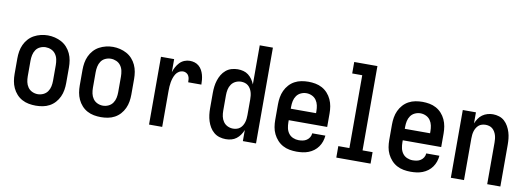

<svg xmlns="http://www.w3.org/2000/svg" viewBox="-58 -1089 3991 1451"><g transform="rotate(10 1937.5 -363.5)"><path d="M250 8Q223 8 196 3Q169 -2 145 -15Q121 -28 102.5 -48.5Q84 -69 72.5 -94Q61 -119 56.5 -146Q52 -173 52 -200V-320Q52 -347 56.5 -374Q61 -401 72.5 -426Q84 -451 102.5 -471.5Q121 -492 145 -505Q169 -518 196 -524.5Q223 -531 250 -531Q277 -531 304 -524.5Q331 -518 355 -505Q379 -492 397.5 -471.5Q416 -451 427.5 -426Q439 -401 443.5 -374Q448 -347 448 -320V-200Q448 -173 443.5 -146Q439 -119 427.5 -94Q416 -69 397.5 -48.5Q379 -28 355 -15Q331 -2 304 3Q277 8 250 8ZM250 -80Q272 -80 292.5 -89.5Q313 -99 325.5 -117Q338 -135 342.5 -156.5Q347 -178 347 -200V-320Q347 -342 342.5 -364Q338 -386 325 -404Q312 -422 291.5 -431Q271 -440 249 -440Q227 -440 206.5 -430.5Q186 -421 174 -403Q162 -385 157.5 -363.5Q153 -342 153 -320V-200Q153 -178 157.5 -156.5Q162 -135 174.5 -117Q187 -99 207.5 -89.5Q228 -80 250 -80Z M750 8Q723 8 696 3Q669 -2 645 -15Q621 -28 602.5 -48.5Q584 -69 572.5 -94Q561 -119 556.5 -146Q552 -173 552 -200V-320Q552 -347 556.5 -374Q561 -401 572.5 -426Q584 -451 602.5 -471.5Q621 -492 645 -505Q669 -518 696 -524.5Q723 -531 750 -531Q777 -531 804 -524.5Q831 -518 855 -505Q879 -492 897.5 -471.5Q916 -451 927.5 -426Q939 -401 943.5 -374Q948 -347 948 -320V-200Q948 -173 943.5 -146Q939 -119 927.5 -94Q916 -69 897.5 -48.5Q879 -28 855 -15Q831 -2 804 3Q777 8 750 8ZM750 -80Q772 -80 792.5 -89.5Q813 -99 825.5 -117Q838 -135 842.5 -156.5Q847 -178 847 -200V-320Q847 -342 842.5 -364Q838 -386 825 -404Q812 -422 791.5 -431Q771 -440 749 -440Q727 -440 706.5 -430.5Q686 -421 674 -403Q662 -385 657.5 -363.5Q653 -342 653 -320V-200Q653 -178 657.5 -156.5Q662 -135 674.5 -117Q687 -99 707.5 -89.5Q728 -80 750 -80Z M1119 0V-520H1220V-420Q1226 -440 1236.5 -459.5Q1247 -479 1262 -495Q1277 -511 1297.5 -519.5Q1318 -528 1340 -528Q1359 -528 1377 -522.5Q1395 -517 1409.5 -504.5Q1424 -492 1433 -475.5Q1442 -459 1447 -441Q1452 -423 1454 -404Q1456 -385 1456 -366H1355Q1355 -379 1353.5 -391.5Q1352 -404 1346 -415.5Q1340 -427 1328.5 -433.5Q1317 -440 1305 -440Q1287 -440 1272 -431Q1257 -422 1248 -407.5Q1239 -393 1233.5 -376.5Q1228 -360 1225 -343.5Q1222 -327 1221 -310Q1220 -293 1220 -276V0Z M1708 8Q1684 8 1660 1Q1636 -6 1617 -22Q1598 -38 1585.5 -59Q1573 -80 1565.5 -103.5Q1558 -127 1555 -151.5Q1552 -176 1552 -200V-320Q1552 -344 1555 -368.5Q1558 -393 1565.5 -416.5Q1573 -440 1585.5 -461Q1598 -482 1617 -498Q1636 -514 1660 -521Q1684 -528 1708 -528Q1730 -528 1751 -522.5Q1772 -517 1789 -504Q1806 -491 1818.5 -473Q1831 -455 1839 -435V-735H1940V0H1839V-85Q1831 -65 1818.5 -47Q1806 -29 1789 -16Q1772 -3 1751 2.5Q1730 8 1708 8ZM1749 -80Q1763 -80 1777 -84Q1791 -88 1802 -97Q1813 -106 1820.5 -118.5Q1828 -131 1832 -144.5Q1836 -158 1837.5 -172Q1839 -186 1839 -200V-320Q1839 -334 1837.5 -348Q1836 -362 1832 -375.5Q1828 -389 1820.5 -401.5Q1813 -414 1802 -423Q1791 -432 1777 -436Q1763 -440 1749 -440Q1727 -440 1707 -430.5Q1687 -421 1674.5 -403Q1662 -385 1657.5 -363.5Q1653 -342 1653 -320V-200Q1653 -178 1657.5 -156.5Q1662 -135 1674.5 -117Q1687 -99 1707 -89.5Q1727 -80 1749 -80Z M2252 8Q2225 8 2197.5 3Q2170 -2 2146 -15Q2122 -28 2103.5 -48.5Q2085 -69 2073 -93.5Q2061 -118 2056.5 -145.5Q2052 -173 2052 -200V-320Q2052 -347 2056.5 -374Q2061 -401 2072.5 -426Q2084 -451 2102.5 -471.5Q2121 -492 2145 -505Q2169 -518 2196 -523Q2223 -528 2250 -528Q2277 -528 2304 -523Q2331 -518 2355 -505Q2379 -492 2397.5 -471.5Q2416 -451 2427.5 -426Q2439 -401 2443.5 -374Q2448 -347 2448 -320V-216H2153V-200Q2153 -178 2157.5 -156Q2162 -134 2175 -116Q2188 -98 2209 -89Q2230 -80 2252 -80Q2268 -80 2284 -83Q2300 -86 2313.5 -95Q2327 -104 2335.5 -118Q2344 -132 2345 -149H2446Q2444 -125 2436.5 -103Q2429 -81 2415.5 -62Q2402 -43 2383.5 -29Q2365 -15 2343 -6.5Q2321 2 2298 5Q2275 8 2252 8ZM2347 -304V-320Q2347 -342 2342.5 -363.5Q2338 -385 2325.5 -403Q2313 -421 2292.5 -430.5Q2272 -440 2250 -440Q2228 -440 2207.5 -430.5Q2187 -421 2174.5 -403Q2162 -385 2157.5 -363.5Q2153 -342 2153 -320V-304Z M2556 0V-88H2641V-647H2564V-735H2742V-88H2819V0Z M3127 8Q3100 8 3072.5 3Q3045 -2 3021 -15Q2997 -28 2978.5 -48.5Q2960 -69 2948 -93.5Q2936 -118 2931.5 -145.5Q2927 -173 2927 -200V-320Q2927 -347 2931.5 -374Q2936 -401 2947.5 -426Q2959 -451 2977.5 -471.5Q2996 -492 3020 -505Q3044 -518 3071 -523Q3098 -528 3125 -528Q3152 -528 3179 -523Q3206 -518 3230 -505Q3254 -492 3272.5 -471.5Q3291 -451 3302.5 -426Q3314 -401 3318.5 -374Q3323 -347 3323 -320V-216H3028V-200Q3028 -178 3032.5 -156Q3037 -134 3050 -116Q3063 -98 3084 -89Q3105 -80 3127 -80Q3143 -80 3159 -83Q3175 -86 3188.5 -95Q3202 -104 3210.5 -118Q3219 -132 3220 -149H3321Q3319 -125 3311.5 -103Q3304 -81 3290.5 -62Q3277 -43 3258.5 -29Q3240 -15 3218 -6.5Q3196 2 3173 5Q3150 8 3127 8ZM3222 -304V-320Q3222 -342 3217.5 -363.5Q3213 -385 3200.5 -403Q3188 -421 3167.5 -430.5Q3147 -440 3125 -440Q3103 -440 3082.5 -430.5Q3062 -421 3049.5 -403Q3037 -385 3032.5 -363.5Q3028 -342 3028 -320V-304Z M3435 0V-520H3536V-435Q3544 -455 3556 -473Q3568 -491 3585.5 -503.5Q3603 -516 3624 -522Q3645 -528 3666 -528Q3690 -528 3713.5 -520.5Q3737 -513 3754.5 -497Q3772 -481 3784 -459.5Q3796 -438 3803 -415Q3810 -392 3812.5 -368Q3815 -344 3815 -320V0H3714V-320Q3714 -334 3712.5 -348Q3711 -362 3707 -375.5Q3703 -389 3695.5 -401.5Q3688 -414 3677.5 -423Q3667 -432 3653 -436Q3639 -440 3625 -440Q3611 -440 3597 -436Q3583 -432 3572.5 -423Q3562 -414 3554.5 -401.5Q3547 -389 3543 -375.5Q3539 -362 3537.5 -348Q3536 -334 3536 -320V0Z"/></g></svg>

Font: Zed Sans Semibold
Style: Regular
Weight: 600
Designer: Belleve Invis
Foundry: Belleve Invis
Version: Version 1.0.0; ttfautohint (v1.8.4)